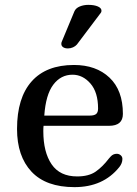

<svg xmlns="http://www.w3.org/2000/svg" viewBox="-20 -769 565 789"><path d="M460 -137Q469 -137 476 -131Q483 -125 483 -116Q483 -98 470 -82Q404 0 286 0Q169 0 109.5 -63.5Q50 -127 50 -239Q50 -367 110 -434.5Q170 -502 284 -502Q375 -502 430 -450Q485 -398 485 -301Q485 -252 428 -252H159Q158 -244 158 -230Q158 -144 192 -94Q226 -44 297 -44Q345 -44 373.5 -64Q402 -84 427 -117L435 -126Q445 -137 460 -137ZM162 -294H349Q367 -294 375 -300.5Q383 -307 383 -323Q383 -390 351.5 -426Q320 -462 278 -462Q230 -462 199 -421Q168 -380 162 -294ZM259 -570Q247 -570 239.5 -575Q232 -580 232 -589Q232 -594 234 -598L286 -723Q292 -736 308 -742.5Q324 -749 343 -749Q367 -749 382 -742.5Q397 -736 397 -725Q397 -719 394 -716L296 -586Q290 -579 280 -574.5Q270 -570 259 -570Z"/></svg>

Font: Marmelad for Arash.Academy
Style: Regular
Weight: 400
Designer: Manvel Shmavonyan
Foundry: Cyreal
Version: Version 1.110;Glyphs 3.2 (3202)